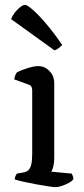

<svg xmlns="http://www.w3.org/2000/svg" viewBox="-20 -773 348 793"><path d="M209 0Q202 0 179 -3.5Q156 -7 128.5 -12Q101 -17 76.5 -22.5Q52 -28 41 -32Q41 -39 44 -46Q47 -53 50 -56L78 -61Q89 -63 97 -70Q105 -77 109 -93Q113 -109 113 -139V-400Q113 -408 110 -414.5Q107 -421 97 -424L39 -445Q40 -455 43.5 -463Q47 -471 50 -474Q66 -483 93.5 -491.5Q121 -500 137 -500Q165 -500 184.5 -479.5Q204 -459 204 -430V-120Q204 -100 200 -85Q196 -70 192 -64L276 -56Q278 -52 280.5 -46.5Q283 -41 283 -33Q278 -25 264 -17.5Q250 -10 235 -5Q220 0 209 0ZM205 -565 26 -694Q31 -708 41.5 -721.5Q52 -735 64 -744Q76 -753 83 -753Q92 -753 115.5 -732.5Q139 -712 171 -674.5Q203 -637 237 -587Q233 -583 224 -575.5Q215 -568 205 -565Z"/></svg>

Font: Texturina Medium 12pt
Style: Regular
Weight: 400
Version: Version 1.002